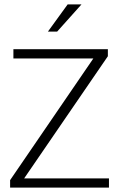

<svg xmlns="http://www.w3.org/2000/svg" viewBox="-20 -854 546 874"><path d="M471 -630V-598L90 -42H476V0H26V-34L405 -588H41V-630ZM240 -710H198L288 -834H351Z"/></svg>

Font: Mukta Malar ExtraLight
Style: Regular
Weight: 275
Designer: Aadarsh Rajan, Girish Dalvi, Yashodeep Gholap
Foundry: Ek Type
Version: Version 2.538;PS 1.000;hotconv 16.6.51;makeotf.lib2.5.65220;